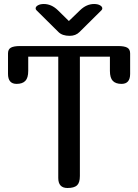

<svg xmlns="http://www.w3.org/2000/svg" viewBox="-20 -939 690 959"><path d="M324 -834 380 -888Q412 -919 450 -919Q468 -919 479.5 -912.5Q491 -906 491 -897Q491 -892 487 -888L377 -779Q358 -760 328 -760Q291 -760 272 -779L162 -888Q158 -892 158 -897Q158 -906 169.5 -912.5Q181 -919 199 -919Q237 -919 269 -888ZM379 -656V-60Q379 -26 364.5 -13Q350 0 317 0Q271 0 271 -50V-656H121V-585Q121 -550 106.5 -535Q92 -520 63 -520Q20 -520 20 -570V-672Q20 -693 34.5 -701Q49 -709 80 -709H570Q601 -709 615.5 -701Q630 -693 630 -672V-570Q630 -520 587 -520Q558 -520 543.5 -535Q529 -550 529 -585V-656Z"/></svg>

Font: Marmelad
Style: Regular
Weight: 400
Designer: Manvel Shmavonyan
Foundry: Cyreal
Version: Version 1.001;PS 001.001;hotconv 1.0.88;makeotf.lib2.5.64775